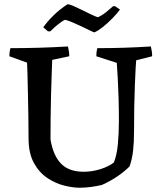

<svg xmlns="http://www.w3.org/2000/svg" viewBox="-20 -869 756 901"><path d="M354 12Q322 12 281.5 2Q241 -8 202.5 -33.5Q164 -59 139 -104.5Q114 -150 114 -220Q114 -274 113 -328.5Q112 -383 111 -432.5Q110 -482 109 -519.5Q108 -557 107 -575L24 -605Q24 -614 25 -623.5Q26 -633 29 -643Q166 -643 299 -651Q305 -627 305 -605L225 -588Q224 -563 222.5 -519Q221 -475 219.5 -421Q218 -367 217.5 -312.5Q217 -258 217 -214Q230 -138 267 -100.5Q304 -63 373 -63Q412 -63 450.5 -75Q489 -87 514 -106Q528 -139 533 -191.5Q538 -244 538 -302Q538 -355 536.5 -407.5Q535 -460 532.5 -503.5Q530 -547 528 -574L432 -605Q432 -614 433 -623.5Q434 -633 437 -643Q500 -643 563 -645Q626 -647 688 -651Q694 -627 694 -605L619 -586Q618 -579 616.5 -548.5Q615 -518 613 -471.5Q611 -425 610 -368.5Q609 -312 609 -252Q609 -201 604.5 -161.5Q600 -122 588 -88Q565 -65 532.5 -42.5Q500 -20 458 -1Q432 5 405.5 8.5Q379 12 354 12ZM205 -722 183 -741Q203 -769 232 -797.5Q261 -826 297 -849Q306 -849 325.5 -840.5Q345 -832 367 -821Q387 -811 407 -801.5Q427 -792 439 -788Q458 -796 476.5 -811Q495 -826 511 -840H520L543 -824Q529 -805 507.5 -783Q486 -761 463.5 -743Q441 -725 423 -717Q420 -717 399 -727.5Q378 -738 354 -749Q335 -758 315.5 -766Q296 -774 285 -776Q271 -770 251 -753.5Q231 -737 216 -722Z"/></svg>

Font: Labrada Medium
Style: Regular
Weight: 500
Designer: Mercedes Jáuregui
Foundry: Omnibus-Type Team
Version: Version 1.000; ttfautohint (v1.8.4.7-5d5b)